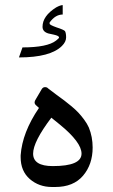

<svg xmlns="http://www.w3.org/2000/svg" viewBox="-20 -747 452 767"><path d="M215.8 -596.7V-597.7Q215.8 -604 194.8 -608.6Q173.8 -613.3 173.3 -613.3Q149.9 -620.1 149.9 -640.1Q149.9 -683.1 204.1 -717.3Q221.2 -726.6 230.5 -726.6V-689Q201.2 -689 178.2 -657.2V-652.3Q178.2 -647.5 205.6 -637.7Q235.8 -627.9 239.7 -622.6Q244.1 -614.7 244.1 -597.4Q244.1 -580.1 227.5 -563.5Q181.6 -517.6 55.7 -517.6L69.8 -557.6Q169.4 -557.6 204.1 -585Q215.8 -594.2 215.8 -596.7ZM112.3 -133.3Q112.3 -83.5 190.9 -83.5Q305.7 -83.5 305.7 -133.3Q305.7 -178.7 218.3 -250L185.1 -276.9Q112.3 -180.7 112.3 -133.3ZM62.5 -119.1V-126.5Q68.8 -217.8 135.7 -315.9L126.5 -324.2Q118.2 -330.6 118.2 -337.4Q118.2 -344.2 125 -354L146.5 -390.6Q151.4 -398.9 159.7 -398.9Q168 -398.9 171.9 -394Q184.1 -384.3 204.1 -369.6Q224.1 -355 236.6 -345.7Q249 -336.4 265.9 -322.3Q282.7 -308.1 293.5 -296.6Q304.2 -285.2 316.2 -269Q328.1 -252.9 335 -237.3Q350.1 -200.2 350.1 -157.7Q350.1 -90.3 311.8 -45.2Q273.4 0 200.7 0H187.5Q135.7 0 99.1 -31.7Q62.5 -63.5 62.5 -119.1Z"/></svg>

Font: Nika
Style: Regular
Weight: 400
Designer: Mohammad Saleh Souzanchi
Foundry: http://font-store.ir
Version: Version:1.0.0;RFB:1.2.5;Building:2016-05-25 11:08:22.297533